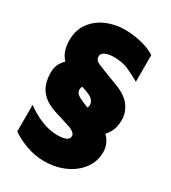

<svg xmlns="http://www.w3.org/2000/svg" viewBox="-212 -777 984 1105"><g transform="rotate(30 280.0 -224.5)"><path d="M454.1 -63.5 288.1 -156.2Q306.6 -160.2 317.4 -168Q328.1 -175.8 328.1 -190.4Q328.1 -205.1 321.3 -216.3Q314.5 -227.5 301.3 -235.8Q288.1 -244.1 270.5 -250L177.7 -283.2Q123 -302.7 92.8 -327.6Q62.5 -352.5 50.8 -384.8Q39.1 -417 39.1 -456.1Q39.1 -525.4 74.2 -572.8Q109.4 -620.1 166 -644.5Q222.7 -668.9 286.1 -668.9Q343.8 -668.9 399.9 -654.8Q456.1 -640.6 490.2 -617.2V-440.4Q448.2 -464.8 407.2 -482.9Q366.2 -501 310.5 -501Q289.1 -501 271 -496.6Q252.9 -492.2 242.2 -483.4Q231.4 -474.6 231.4 -459Q231.4 -434.6 259.8 -422.4Q288.1 -410.2 329.1 -394.5L399.4 -368.2Q470.7 -340.8 500.5 -298.8Q530.3 -256.8 530.3 -210Q530.3 -158.2 510.7 -124.5Q491.2 -90.8 454.1 -63.5ZM258.8 219.7Q200.2 219.7 142.6 199.2Q85 178.7 42 148.4V-28.3Q88.9 6.8 143.1 29.3Q197.3 51.8 252 51.8Q286.1 51.8 307.1 43.5Q328.1 35.2 328.1 14.6Q328.1 4.9 321.3 -2.9Q314.5 -10.7 301.3 -17.6Q288.1 -24.4 270.5 -29.3L177.7 -58.6Q123 -76.2 92.8 -104Q62.5 -131.8 50.8 -167Q39.1 -202.1 39.1 -241.2Q39.1 -278.3 53.2 -302.7Q67.4 -327.1 86.9 -343.8Q106.4 -360.4 124 -371.1L287.1 -294.9Q262.7 -292 247.1 -274.9Q231.4 -257.8 231.4 -239.3Q231.4 -214.8 260.7 -199.7Q290 -184.6 329.1 -169.9L399.4 -143.6Q470.7 -117.2 500.5 -79.6Q530.3 -42 530.3 4.9Q530.3 67.4 494.1 115.7Q458 164.1 396.5 191.9Q335 219.7 258.8 219.7Z"/></g></svg>

Font: Sen ExtraBold
Style: Regular
Weight: 800
Version: Version 2.000;gftools[0.9.31]